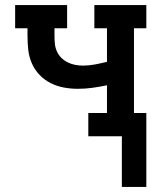

<svg xmlns="http://www.w3.org/2000/svg" viewBox="-20 -540 640 761"><path d="M463 201V0H330V-92H404V-202Q375 -196 346.5 -192Q318 -188 288 -188Q261 -188 233.5 -193Q206 -198 181 -210.5Q156 -223 136.5 -243.5Q117 -264 106 -289.5Q95 -315 92 -342.5Q89 -370 89 -398V-428H40V-520H246V-428H196V-398Q196 -382 197.5 -366.5Q199 -351 205.5 -336.5Q212 -322 223 -311Q234 -300 248 -293Q262 -286 277.5 -283Q293 -280 309 -280Q333 -280 356.5 -284.5Q380 -289 404 -295V-428H354V-520H560V-428H511V-92H560V201Z"/></svg>

Font: Iosevka Etoile Semibold
Style: Regular
Weight: 600
Designer: Belleve Invis
Foundry: Belleve Invis
Version: Version 22.1.2; ttfautohint (v1.8.4)